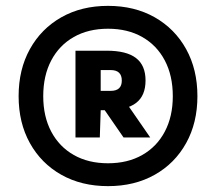

<svg xmlns="http://www.w3.org/2000/svg" viewBox="-20 -769 737 655"><path d="M348.5 -134Q258 -134 189.2 -172.8Q120.5 -211.5 82 -280.8Q43.5 -350 43.5 -441Q43.5 -532 82 -601.5Q120.5 -671 189.2 -710Q258 -749 348.5 -749Q439 -749 507.8 -710Q576.5 -671 615 -601.5Q653.5 -532 653.5 -441Q653.5 -350 615 -280.8Q576.5 -211.5 507.8 -172.8Q439 -134 348.5 -134ZM401.5 -300 334.5 -397 416.5 -410 492.5 -300ZM348.5 -212Q415.5 -212 465.2 -240.2Q515 -268.5 542.2 -320Q569.5 -371.5 569.5 -441Q569.5 -511 542.2 -562.8Q515 -614.5 465.2 -642.8Q415.5 -671 348.5 -671Q281.5 -671 231.8 -642.8Q182 -614.5 154.8 -562.8Q127.5 -511 127.5 -441Q127.5 -371.5 154.8 -320Q182 -268.5 231.8 -240.2Q281.5 -212 348.5 -212ZM237.5 -300V-596H344.5Q411.5 -596 444 -571Q476.5 -546 476.5 -494.5Q476.5 -442.5 444.2 -417.8Q412 -393 344.5 -393H323.5L320.5 -300ZM323.5 -459H357.5Q395.5 -459 395.5 -494Q395.5 -530 357.5 -530H323.5Z"/></svg>

Font: Encode Sans SC Condensed Thin Black
Style: Regular
Weight: 900
Version: Version 3.002